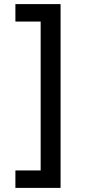

<svg xmlns="http://www.w3.org/2000/svg" viewBox="-20 -765 415 935"><path d="M55 150V65H178V-660H55V-745H275V150Z"/></svg>

Font: Plus Jakarta Text
Style: Regular
Weight: 400
Designer: Gumpita Rahayu
Foundry: Tokotype Studio
Version: Version 1.000